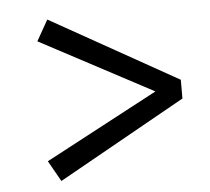

<svg xmlns="http://www.w3.org/2000/svg" viewBox="-42 -612 624 571"><g transform="rotate(-5 270.5 -327.0)"><path d="M499 -355V-299L119 -86L84 -148L449 -342V-312L84 -506L119 -568Z"/></g></svg>

Font: Source Serif 4 Medium
Style: Italic
Weight: 500
Italic angle: -12°
Designer: Frank Grießhammer
Foundry: Adobe Systems Incorporated
Version: Version 4.004;hotconv 1.0.116;makeotfexe 2.5.65601